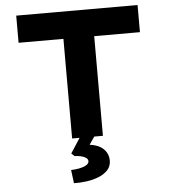

<svg xmlns="http://www.w3.org/2000/svg" viewBox="-61 -755 929 1056"><g transform="rotate(-5 403.0 -227.0)"><path d="M315.6 0V-550.1H68.1V-700H738.1V-550.1H485.6V0ZM304.2 245.7 294.9 172.2Q316.7 171.8 339.7 167.5Q362.6 163.2 378.4 154.1Q394.1 144.9 394.1 132.2Q394.1 120.1 382.3 112.5Q370.5 105 353.8 101.3Q337 97.7 320.9 97.7L303.7 81.7L372.4 -24H454.4L408.5 42.6Q457.8 48.7 484.6 74.6Q511.4 100.6 511.4 139Q511.4 170 492.2 190.9Q472.9 211.7 441.6 224.4Q410.2 237 374.1 241.9Q338 246.7 304.2 245.7Z"/></g></svg>

Font: Lexend Giga
Style: Regular
Weight: 400
Designer: Bonnie Shaver-Troup, Thomas Jockin
Foundry: Lexend
Version: Version 1.007